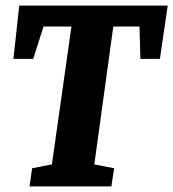

<svg xmlns="http://www.w3.org/2000/svg" viewBox="-20 -668 621 688"><path d="M86 0 95 -65 166 -79 236 -573H136L99 -457H28L49 -648H581L553 -457H483L480 -573H386L318 -79L389 -65L379 0Z"/></svg>

Font: Faustina ExtraBold
Style: Italic
Weight: 800
Italic angle: -8°
Designer: Alfonso Garcia
Foundry: http://www.omnibus-type.com
Version: Version 1.200